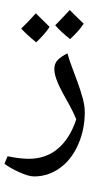

<svg xmlns="http://www.w3.org/2000/svg" viewBox="-54 -577 446 850"><path d="M96.7 204.1Q72.8 204.1 31.2 185.3Q-10.3 166.5 -34.2 147.9L-20.5 114.7Q34.2 126 73.7 126Q148.9 126 202.1 81.3Q255.4 36.6 283.7 -48.8Q270.5 -81.1 253.4 -111.8Q218.3 -172.4 202.4 -209.2Q186.5 -246.1 186.5 -271Q186.5 -296.4 201.9 -311.8Q217.3 -327.1 244.6 -340.8Q252 -313.5 264.6 -280Q277.3 -246.6 290 -211.7Q302.7 -176.8 312 -142.8Q321.3 -108.9 321.3 -80.6Q321.3 -2.9 291.7 63.7Q262.2 130.4 210.7 167.2Q159.2 204.1 96.7 204.1ZM181.6 -389.6ZM99.6 252.9ZM165.5 -458Q147.5 -429.2 106.4 -389.6Q61.5 -425.8 40 -450.7Q66.4 -475.1 104.5 -518.1Q116.2 -505.9 165.5 -458ZM316.4 -472.2Q297.9 -442.4 256.3 -403.8Q213.9 -437.5 190.4 -465.3Q201.2 -475.1 254.9 -532.7Q266.6 -520 316.4 -472.2ZM181.6 -379.9ZM176.8 -557.1ZM181.6 -389.6Z"/></svg>

Font: Noto Naskh Arabic
Style: Regular
Weight: 400
Designer: Monotype Design team
Foundry: Monotype Imaging Inc.
Version: Version 1.01